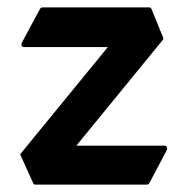

<svg xmlns="http://www.w3.org/2000/svg" viewBox="-20 -498 513 518"><path d="M88 -474Q90 -478 95 -478H383Q387 -478 389 -473L420 -397Q422 -393 419 -390L186 -105H423Q428 -105 430 -101.5Q432 -98 430 -93L383 -4Q381 0 376 0H75Q71 0 69 -5L36 -78Q33 -81 37 -85L271 -371H45Q40 -371 38.5 -374.5Q37 -378 39 -383Z"/></svg>

Font: RonaldsonGothic
Style: Regular
Weight: 400
Designer: Mr. Robertson for MacKellar, Smiths & Jordan Co. Philadelphia
Foundry: CAT-Fonts Peter Wiegel
Version: Version 1.000